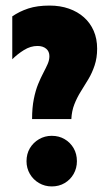

<svg xmlns="http://www.w3.org/2000/svg" viewBox="-20 -659 373 693"><path d="M95.8 -229.2Q95.8 -270.8 102.1 -301.7Q108.3 -332.6 117.7 -355.6Q127.1 -378.5 136.5 -396.2Q145.8 -413.9 152.1 -428.1Q158.3 -442.4 158.3 -456.2Q158.3 -473.6 146.5 -483.3Q134.7 -493.1 115.3 -493.1Q90.3 -493.1 66.7 -478.5Q43.1 -463.9 24.3 -445.1V-600Q50.7 -618.1 82.6 -628.5Q114.6 -638.9 159 -638.9Q197.2 -638.9 228.8 -627.8Q260.4 -616.7 283 -596.5Q305.6 -576.4 318.1 -547.9Q330.6 -519.4 330.6 -483.3Q330.6 -450 321.5 -422.9Q312.5 -395.8 299 -373.3Q285.4 -350.7 271.5 -328.5Q257.6 -306.2 248.3 -282.3Q238.9 -258.3 237.5 -229.2ZM166.7 13.9Q141.7 13.9 120.8 1.7Q100 -10.4 87.8 -31.2Q75.7 -52.1 75.7 -77.1Q75.7 -103.5 87.8 -124Q100 -144.4 120.8 -156.6Q141.7 -168.8 166.7 -168.8Q193.1 -168.8 213.5 -156.6Q234 -144.4 245.8 -124Q257.6 -103.5 257.6 -77.1Q257.6 -52.1 245.8 -31.2Q234 -10.4 213.5 1.7Q193.1 13.9 166.7 13.9Z"/></svg>

Font: Afacad Flux Black
Style: Regular
Weight: 900
Designer: Kristian Moeller
Foundry: Dicotype
Version: Version 1.100